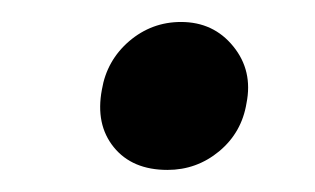

<svg xmlns="http://www.w3.org/2000/svg" viewBox="-20 -449 284 173"><path d="M143.1 -429.2Q172.4 -429.2 190.2 -407.2Q208 -385.3 202.1 -356Q197.8 -329.6 177.5 -312.7Q157.2 -295.9 130.9 -295.9Q99.1 -295.9 82.5 -316.4Q65.9 -336.9 71.8 -368.2Q76.2 -394.5 96.4 -411.9Q116.7 -429.2 143.1 -429.2Z"/></svg>

Font: Stilu
Style: Italic
Weight: 400
Italic angle: -10°
Designer: Genilson Lima Santos
Foundry: Genilson Lima Santos
Version: Version 1.200;PS 001.200;hotconv 1.0.88;makeotf.lib2.5.64775